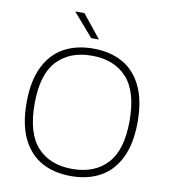

<svg xmlns="http://www.w3.org/2000/svg" viewBox="-100 -1029 995 1124"><g transform="rotate(10 397.5 -467.0)"><path d="M67.5 -370Q67.5 -498.5 109 -583.2Q150.5 -668 224.5 -708.5Q298.5 -749 397.5 -749Q497.5 -749 571.5 -708.5Q645.5 -668 686.5 -583.2Q727.5 -498.5 727.5 -370Q727.5 -241.5 686 -156.8Q644.5 -72 570.5 -31.5Q496.5 9 397.5 9Q297 9 223.2 -31.5Q149.5 -72 108.5 -156.5Q67.5 -241 67.5 -370ZM680 -368Q680 -543 605 -624.8Q530 -706.5 397.5 -706.5Q265 -706.5 190 -625.8Q115 -545 115 -372Q115 -196.5 189.8 -115Q264.5 -33.5 397.5 -33.5Q530 -33.5 605 -114.5Q680 -195.5 680 -368ZM374.5 -807 255.5 -944.5H310L420.5 -807Z"/></g></svg>

Font: Encode Sans Expanded ExtraLight
Style: Regular
Weight: 275
Width: 7
Designer: Multiple Designers
Foundry: Impallari Type
Version: Version 2.000